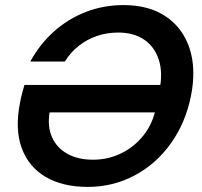

<svg xmlns="http://www.w3.org/2000/svg" viewBox="-20 -728 795 755"><path d="M607 -373Q621 -442 604.5 -493Q588 -544 547 -572Q506 -600 445 -600Q400 -600 361 -586.5Q322 -573 290 -548Q258 -523 235 -486H99Q137 -555 192.5 -604.5Q248 -654 317.5 -681Q387 -708 466 -708Q566 -708 632.5 -663Q699 -618 725.5 -537.5Q752 -457 731 -351Q710 -246 652.5 -165Q595 -84 510 -38.5Q425 7 325 7Q227 7 160 -32Q93 -71 65.5 -145.5Q38 -220 59 -326Q62 -342 66.5 -359Q71 -376 76 -394H632L611 -286H175Q166 -230 184.5 -188.5Q203 -147 244.5 -123.5Q286 -100 346 -100Q405 -100 456.5 -125Q508 -150 544.5 -196Q581 -242 594 -307Z"/></svg>

Font: Albert Sans SemiBold
Style: Italic
Weight: 600
Italic angle: -11.25°
Designer: Andreas Rasmussen
Foundry: a.Foundry
Version: Version 1.025